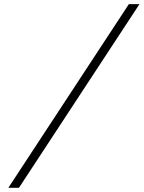

<svg xmlns="http://www.w3.org/2000/svg" viewBox="-20 -806 687 919"><path d="M20 92.8 596.7 -786.1H647.5L70.8 92.8Z"/></svg>

Font: Cascadia Code ExtraLight
Style: Italic
Weight: 200
Italic angle: -10°
Monospace: yes
Designer: Aaron Bell
Foundry: Saja Typeworks
Version: Version 2404.023; ttfautohint (v1.8.4)